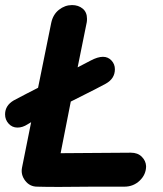

<svg xmlns="http://www.w3.org/2000/svg" viewBox="-45 -735 641 757"><path d="M24 -232Q44 -232 64 -245Q104 -271 243 -339Q351 -393 372 -405Q408 -425 408 -462Q408 -482 394.5 -496.5Q381 -511 361 -511Q340 -511 312 -496Q297 -488 266 -472Q235 -456 195 -435Q15 -343 9 -339Q-25 -319 -25 -284Q-25 -263 -11 -247.5Q3 -232 24 -232ZM102 1Q166 3 317 1H445Q481 1 506 -23Q531 -47 531 -80Q530 -101 514 -117Q498 -133 471 -133L194 -131L244 -385L297 -647Q298 -652 298 -661Q298 -687 281 -701Q264 -715 239 -715Q211 -715 187.5 -696.5Q164 -678 157 -645L100 -364L42 -75Q36 -47 54 -23Q72 1 102 1Z"/></svg>

Font: Balsamiq Sans
Style: Bold Italic
Weight: 700
Italic angle: -12°
Designer: Michael Angeles
Foundry: Balsamiq SRL
Version: Version 1.020; ttfautohint (v1.8.4.7-5d5b);gftools[0.9.26]